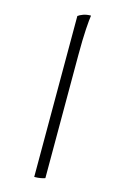

<svg xmlns="http://www.w3.org/2000/svg" viewBox="-147 -863 722 1126"><g transform="rotate(15 214.5 -300.0)"><path d="M182 200V-777Q192 -785 212 -792.5Q232 -800 259 -800Q255 -777 251 -715.5Q247 -654 247 -556V190Q240 193 222.5 196.5Q205 200 182 200Z"/></g></svg>

Font: Texturina 12pt
Style: Regular
Weight: 400
Designer: Guillermo Torres Carreño
Foundry: Omnibus-Type
Version: Version 1.002